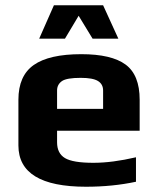

<svg xmlns="http://www.w3.org/2000/svg" viewBox="-20 -700 599 730"><path d="M50 0ZM50 -147V-321Q50 -412 108.5 -453Q167 -494 289 -494Q404 -494 457.5 -454.5Q511 -415 511 -321V-203H197V-159Q197 -117 227 -99Q257 -81 335 -81Q407 -81 497 -102V-9Q408 10 307 10Q50 10 50 -147ZM372 -286V-356Q372 -380 352.5 -392Q333 -404 287 -404Q234 -404 216 -392Q197 -379 197 -356V-286ZM185 -680H372L430 -553H332L279 -640L227 -553H129Z"/></svg>

Font: Play
Style: Bold
Weight: 700
Designer: Jonas Hecksher (Cyrillic expansion: Cyreal)
Foundry: Jonas Hecksher, Playtype, e-types AS
Version: Version 2.101; ttfautohint (v1.5.65-e2d9)